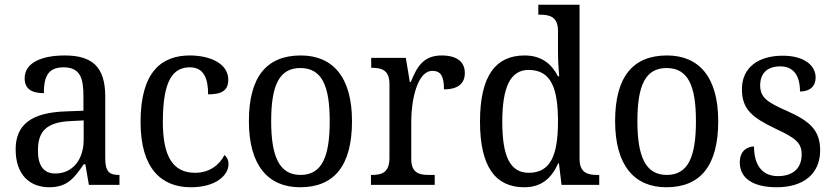

<svg xmlns="http://www.w3.org/2000/svg" viewBox="-20 -780 3519 810"><path d="M188 10C265 10 294 -30 333 -87H340L355 0H484V-42H481C439 -42 424 -58 424 -114V-373C424 -500 367 -546 253 -546C157 -546 84 -516 84 -450C84 -406 112 -387 165 -387C165 -451 179 -496 248 -496C321 -496 332 -446 332 -373V-313L256 -310C115 -305 46 -256 46 -150C46 -41 107 10 188 10ZM213 -48C163 -48 140 -83 140 -145C140 -223 173 -264 275 -269L333 -272V-191C333 -106 286 -48 213 -48Z M785 10C894 10 944 -43 944 -87C944 -105 937 -118 927 -126C906 -84 863 -51 803 -51C707 -51 667 -124 667 -266C667 -445 712 -496 781 -496C842 -496 858 -445 858 -382C916 -382 943 -398 943 -444C943 -512 866 -546 781 -546C663 -546 573 -479 573 -265C573 -69 661 10 785 10Z M1246 10C1390 10 1465 -81 1465 -269C1465 -456 1383 -546 1249 -546C1105 -546 1030 -456 1030 -269C1030 -81 1112 10 1246 10ZM1248 -42C1158 -42 1124 -120 1124 -269C1124 -418 1157 -493 1247 -493C1338 -493 1371 -418 1371 -269C1371 -120 1339 -42 1248 -42Z M1545 0H1814V-42H1789C1749 -42 1715 -50 1715 -109V-270C1715 -353 1739 -481 1804 -481C1840 -481 1853 -458 1853 -403C1916 -403 1941 -431 1941 -472C1941 -518 1909 -546 1843 -546C1764 -546 1738 -495 1713 -434H1709L1692 -536H1546V-494H1549C1589 -494 1623 -485 1623 -426V-114C1623 -51 1590 -42 1548 -42H1545Z M2192 10C2265 10 2307 -29 2335 -91H2338L2349 0H2508V-42H2500C2459 -42 2425 -51 2425 -110V-760H2251V-718H2259C2299 -718 2334 -709 2334 -650V-566C2334 -532 2336 -490 2339 -458H2334C2307 -510 2265 -546 2193 -546C2071 -546 2005 -460 2005 -267C2005 -75 2071 10 2192 10ZM2211 -51C2131 -51 2099 -122 2099 -266C2099 -408 2131 -485 2210 -485C2305 -485 2334 -408 2334 -267C2334 -126 2303 -51 2211 -51Z M2791 10C2935 10 3010 -81 3010 -269C3010 -456 2928 -546 2794 -546C2650 -546 2575 -456 2575 -269C2575 -81 2657 10 2791 10ZM2793 -42C2703 -42 2669 -120 2669 -269C2669 -418 2702 -493 2792 -493C2883 -493 2916 -418 2916 -269C2916 -120 2884 -42 2793 -42Z M3257 10C3368 10 3440 -45 3440 -146C3440 -230 3397 -269 3300 -312C3218 -348 3187 -368 3187 -420C3187 -467 3213 -500 3272 -500C3327 -500 3355 -462 3355 -394C3398 -394 3421 -417 3421 -453C3421 -503 3374 -545 3282 -545C3179 -545 3110 -495 3110 -404C3110 -318 3154 -284 3252 -237C3338 -197 3362 -177 3362 -128C3362 -72 3327 -37 3262 -37C3189 -37 3161 -92 3161 -162C3135 -162 3101 -146 3101 -95C3101 -25 3161 10 3257 10Z"/></svg>

Font: Noto Serif Lao SemiCondensed
Style: Regular
Weight: 400
Width: 4
Designer: Monotype Design Team
Foundry: Monotype Imaging Inc.
Version: Version 2.003